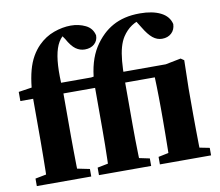

<svg xmlns="http://www.w3.org/2000/svg" viewBox="-80 -834 1069 931"><g transform="rotate(-10 454.0 -369.0)"><path d="M28 0V-37L121 -55H208L296 -37V0ZM80 0Q82 -31 82.5 -66.5Q83 -102 83.5 -138.5Q84 -175 84 -210V-420H21V-465L127 -481L84 -450L86 -473Q91 -522 101 -559Q111 -596 127 -624Q143 -652 164 -673Q198 -707 241 -722.5Q284 -738 325 -738Q364 -738 397 -722Q430 -706 438 -670Q438 -644 420 -628Q402 -612 373 -612Q349 -612 328.5 -626.5Q308 -641 287 -679L264 -712V-722H307V-713Q299 -710 291 -705.5Q283 -701 277 -694Q256 -674 245 -640.5Q234 -607 231 -557.5Q228 -508 233 -437V-210Q233 -175 233.5 -138.5Q234 -102 234.5 -66.5Q235 -31 237 0ZM160 -420V-473H456V-420ZM334 0V-37L425 -55H505L591 -37V0ZM385 0Q386 -31 387 -66.5Q388 -102 388.5 -138.5Q389 -175 389 -210V-420H326V-465L432 -481L389 -450Q393 -502 404.5 -542Q416 -582 435.5 -613.5Q455 -645 482 -671Q504 -692 531 -707Q558 -722 591 -730Q624 -738 665 -738Q727 -738 767 -718Q807 -698 816 -659Q815 -631 797 -614.5Q779 -598 751 -598Q726 -598 705 -615Q684 -632 662 -669L635 -712V-724H678V-711Q644 -705 618 -687.5Q592 -670 573 -641Q560 -621 552 -592.5Q544 -564 540.5 -525.5Q537 -487 537 -437V-210Q537 -175 537.5 -138.5Q538 -102 539 -66.5Q540 -31 541 0ZM634 0V-37L721 -55H795L886 -37V0ZM682 0Q684 -24 684.5 -61Q685 -98 685.5 -138Q686 -178 686 -210V-265Q686 -295 685.5 -322Q685 -349 684.5 -374Q684 -399 683 -420H465V-473H746L822 -488L838 -477L835 -338V-210Q835 -178 835.5 -138Q836 -98 836.5 -61Q837 -24 839 0Z"/></g></svg>

Font: Source Serif 4 36pt
Style: Bold
Weight: 700
Designer: Frank Grießhammer
Foundry: Adobe Systems Incorporated
Version: Version 4.004;hotconv 1.0.116;makeotfexe 2.5.65601